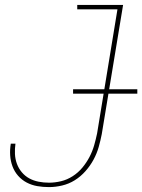

<svg xmlns="http://www.w3.org/2000/svg" viewBox="-20 -755 580 783"><path d="M180 8Q155 8 132 4Q109 0 89 -10.5Q69 -21 54 -38Q39 -55 31 -76.5Q23 -98 21.5 -121.5Q20 -145 24 -169H43Q40 -148 41 -127Q42 -106 49 -87Q56 -68 69 -52.5Q82 -37 99.5 -27.5Q117 -18 137.5 -14Q158 -10 180 -10Q204 -10 229 -16Q254 -22 276.5 -36.5Q299 -51 316 -71.5Q333 -92 345 -115Q357 -138 364 -162.5Q371 -187 376 -211L459 -717H295V-735H482L395 -208Q390 -182 382.5 -155.5Q375 -129 361.5 -104Q348 -79 328.5 -57Q309 -35 285 -20Q261 -5 233.5 1.5Q206 8 180 8ZM278 -373V-391H540V-373Z"/></svg>

Font: Iosevka SS04 Thin Oblique
Style: Regular
Weight: 100
Italic angle: -9°
Monospace: yes
Designer: Belleve Invis
Foundry: Belleve Invis
Version: Version 19.0.0; ttfautohint (v1.8.4)